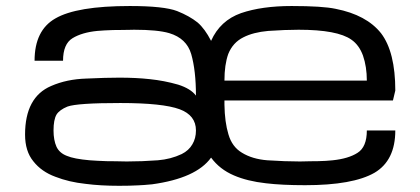

<svg xmlns="http://www.w3.org/2000/svg" viewBox="-20 -594 1384 632"><path d="M372.1 17.6Q310.5 17.6 261.7 11.2Q207 5.4 162.1 -12.2Q116.7 -28.8 89.8 -63Q62.5 -96.2 62.5 -150.9Q62.5 -274.4 148.4 -311Q199.7 -333.5 264.6 -335.4Q329.1 -338.4 372.6 -338.4Q428.2 -338.4 472.7 -333.5Q520.5 -328.6 566.4 -315.4Q607.9 -302.2 625 -279.3Q625 -361.8 609.4 -416Q594.2 -467.8 537.1 -484.9Q499 -496.1 421.4 -496.1Q417 -496.1 408 -495.8Q398.9 -495.6 382.3 -495.4Q365.7 -495.1 352.1 -495.1Q321.3 -494.1 300.3 -492.2Q250 -487.3 218.8 -468.3Q187.5 -449.2 187.5 -394H93.8Q93.8 -494.1 162.1 -533.2Q232.4 -574.2 407.2 -574.2Q519.5 -574.2 563 -557.6Q603.5 -541.5 630.4 -520Q654.3 -499.5 674.8 -459.5Q704.6 -526.4 773.4 -550.8Q841.8 -574.2 939.9 -574.2Q1041.5 -574.2 1085 -564.9Q1186.5 -544.9 1234.4 -484.4Q1281.2 -422.9 1281.2 -295.9L1273.4 -263.2H718.8V-249.5Q719.7 -191.9 731.9 -151.9Q743.7 -110.8 776.4 -91.3Q810.5 -70.3 859.9 -66.4Q919.4 -62.5 966.8 -62.5Q970.2 -62.5 978 -62.7Q985.8 -63 1000.2 -63.2Q1014.6 -63.5 1027.3 -63.5Q1053.7 -64 1075.2 -66.4Q1127 -71.8 1156.7 -90.8Q1187.5 -109.9 1187.5 -164.6H1281.2Q1281.2 -65.9 1212.9 -25.4Q1141.6 15.6 984.4 15.6Q908.2 15.6 855.5 9.3Q793.9 2.4 750 -16.6Q703.1 -36.6 674.8 -75.2Q626 -7.3 480.5 12.7Q450.2 15.6 434.1 16.1Q407.2 17.6 372.1 17.6ZM1187.5 -328.6Q1187.5 -374.5 1174.8 -411.1Q1162.1 -445.8 1136.7 -463.4Q1090.8 -496.1 962.9 -496.1Q919.9 -496.1 862.8 -492.2Q813.5 -487.8 781.2 -471.2Q746.6 -454.1 731.4 -416.5Q718.8 -381.3 718.8 -328.6ZM397.5 -62.5Q447.3 -62.5 499.5 -66.4Q542 -69.8 578.1 -86.9Q601.6 -98.6 613.3 -119.1Q625 -138.7 625 -164.6Q625 -214.4 571.3 -234.4Q515.6 -254.9 376 -254.9Q234.4 -254.9 202.1 -243.2Q175.8 -232.4 166 -216.8Q156.2 -199.7 156.2 -164.6Q156.2 -132.8 166 -110.8Q175.8 -90.3 199.7 -81.1Q223.6 -70.8 275.4 -66.4Q300.3 -64.5 331.1 -63.5Q346.2 -63.5 361.8 -63.2Q377.4 -63 385.7 -62.7Q394 -62.5 397.5 -62.5Z"/></svg>

Font: Michroma+
Style: Regular
Weight: 400
Designer: beogot
Foundry: beogot
Version: Version